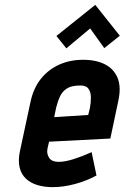

<svg xmlns="http://www.w3.org/2000/svg" viewBox="-20 -757 513 790"><path d="M473 -610 372 -737 212 -609 253 -558 351 -640 409 -559ZM176 -149 182 -174 434 -187 467 -343Q479 -399 464 -436Q449 -473 412.5 -492Q376 -511 322 -511Q268 -511 223.5 -491Q179 -471 148.5 -433Q118 -395 106 -340L62 -135Q54 -97 60.5 -69Q67 -41 85.5 -23Q104 -5 132.5 4Q161 13 196 13Q241 13 289 0Q337 -13 377 -35L357 -131Q322 -115 285 -103Q248 -91 221 -91Q208 -91 198 -95Q188 -99 182.5 -107Q177 -115 175 -125.5Q173 -136 176 -149ZM350 -313 343 -284 203 -275 211 -314Q218 -342 227.5 -361.5Q237 -381 254.5 -392.5Q272 -404 303 -405Q333 -407 343.5 -392.5Q354 -378 354 -356Q354 -334 350 -313Z"/></svg>

Font: Advent Pro
Style: Italic
Weight: 400
Italic angle: -12°
Designer: VivaRado, Andreas Kalpakidis
Foundry: VivaRado, Andreas Kalpakidis
Version: Version 3.000